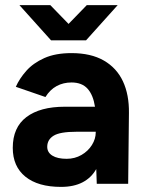

<svg xmlns="http://www.w3.org/2000/svg" viewBox="-20 -720 568 752"><path d="M219 12Q129 12 79.5 -28Q30 -68 30 -141Q30 -221 83.5 -261.5Q137 -302 234 -302H352Q345 -348 323 -372.5Q301 -397 260 -397Q228 -397 202 -383Q176 -369 158 -340L42 -380Q56 -412 83 -442.5Q110 -473 153.5 -492.5Q197 -512 260 -512Q336 -512 386.5 -483Q437 -454 461.5 -401.5Q486 -349 485 -277L482 0H359L357 -58Q338 -24 303.5 -6Q269 12 219 12ZM241 -98Q273 -98 299 -113Q325 -128 340 -152Q355 -176 355 -202V-204H280Q215 -204 190 -188.5Q165 -173 165 -145Q165 -123 185 -110.5Q205 -98 241 -98ZM189 -562V-565L320 -700H441L317 -562ZM180 -562 56 -700H177L308 -565V-562Z"/></svg>

Font: Figtree Light
Style: Bold
Weight: 700
Version: Version 2.002